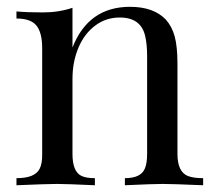

<svg xmlns="http://www.w3.org/2000/svg" viewBox="-20 -549 637 569"><path d="M365.2 -528.8Q435.1 -528.8 471.2 -491.2Q489.7 -470.7 497.8 -440.7Q505.9 -410.6 505.9 -359.9V-92.8Q505.9 -39.6 537.1 -27.3Q553.7 -21 582 -21V0Q490.2 -3.9 462.2 -3.9Q434.1 -3.9 350.1 0V-21Q397.5 -21 409.2 -49.3Q416 -64.9 416 -92.8V-381.8Q416 -418 410.2 -442.4Q397.5 -497.1 335 -497.1Q293.9 -497.1 262 -473.1Q230 -449.2 212.4 -407.5Q194.8 -365.7 194.8 -314.9V-92.8Q194.8 -39.6 222.2 -27.3Q236.3 -21 261.2 -21V0Q177.2 -3.9 148.9 -3.9Q120.6 -3.9 28.8 0V-21Q84 -21 97.7 -49.3Q105.5 -64.9 105 -92.8V-405.8Q105 -452.1 88.1 -473.1Q71.3 -494.1 28.8 -494.1V-515.1Q60.1 -512.2 107.2 -512.2Q154.3 -512.2 194.8 -525.9V-408.2Q242.2 -528.8 365.2 -528.8Z"/></svg>

Font: PlayfairDisplay-Regular
Style: Regular
Weight: 400
Designer: Claus Eggers Sørensen
Foundry: Claus Eggers Sørensen
Version: Version 1.002;PS 001.002;hotconv 1.0.70;makeotf.lib2.5.58329